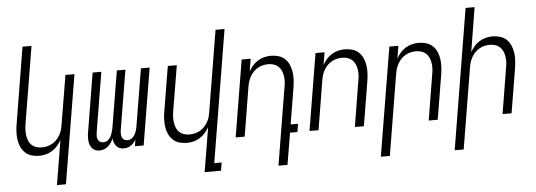

<svg xmlns="http://www.w3.org/2000/svg" viewBox="-56 -907 3613 1295"><g transform="rotate(-5 1750.0 -260.0)"><path d="M281 215 331 -85Q319 -65 303 -46.5Q287 -28 266.5 -15.5Q246 -3 223.5 2.5Q201 8 179 8Q152 8 127.5 0.5Q103 -7 85 -24Q67 -41 56.5 -64Q46 -87 42.5 -112.5Q39 -138 40 -164.5Q41 -191 46 -218L131 -735H192L105 -209Q102 -189 101.5 -170Q101 -151 104 -133Q107 -115 114 -98.5Q121 -82 134 -70Q147 -58 164.5 -52.5Q182 -47 202 -47Q219 -47 237 -51Q255 -55 271.5 -64Q288 -73 301 -86.5Q314 -100 324 -116.5Q334 -133 339 -150Q344 -167 347 -185L403 -520H464L342 215Z M588 8Q573 8 559.5 2.5Q546 -3 537.5 -13.5Q529 -24 524 -37.5Q519 -51 518 -65.5Q517 -80 518 -95.5Q519 -111 522 -126L587 -520H646L579 -116Q577 -103 577 -91Q577 -79 581.5 -68Q586 -57 596 -51Q606 -45 618 -45Q628 -45 637.5 -49Q647 -53 655 -60.5Q663 -68 668 -77.5Q673 -87 676.5 -96.5Q680 -106 682.5 -115.5Q685 -125 687 -135L751 -520H809L742 -116Q740 -103 740.5 -91Q741 -79 745 -68Q749 -57 759.5 -51Q770 -45 782 -45Q792 -45 801.5 -49Q811 -53 818.5 -60.5Q826 -68 831.5 -77.5Q837 -87 840.5 -96.5Q844 -106 846 -115.5Q848 -125 850 -135L914 -520H973L887 0H828L835 -46Q829 -34 820.5 -24Q812 -14 801 -6.5Q790 1 777 4.5Q764 8 752 8Q737 8 723.5 2.5Q710 -3 701.5 -13.5Q693 -24 688 -37.5Q683 -51 682 -66Q676 -51 667 -37.5Q658 -24 645.5 -13.5Q633 -3 618 2.5Q603 8 588 8Z M1281 215 1331 -85Q1319 -65 1303 -46.5Q1287 -28 1266.5 -15.5Q1246 -3 1223.5 2.5Q1201 8 1179 8Q1152 8 1127.5 0.5Q1103 -7 1085 -24Q1067 -41 1056.5 -64Q1046 -87 1042.5 -112.5Q1039 -138 1040 -164.5Q1041 -191 1046 -218L1096 -520H1157L1105 -209Q1102 -189 1101.5 -170Q1101 -151 1104 -133Q1107 -115 1114 -98.5Q1121 -82 1134 -70Q1147 -58 1164.5 -52.5Q1182 -47 1202 -47Q1219 -47 1237 -51Q1255 -55 1271.5 -64Q1288 -73 1301 -86.5Q1314 -100 1324 -116.5Q1334 -133 1339 -150Q1344 -167 1347 -185L1438 -735H1499L1351 160H1401L1392 215Z M1781 215 1868 -311Q1872 -331 1872.5 -350Q1873 -369 1870 -387Q1867 -405 1859.5 -421.5Q1852 -438 1839 -450Q1826 -462 1808.5 -467.5Q1791 -473 1771 -473Q1754 -473 1736.5 -469Q1719 -465 1702.5 -456Q1686 -447 1672.5 -433.5Q1659 -420 1649.5 -403.5Q1640 -387 1634.5 -370Q1629 -353 1626 -335L1571 0H1510L1596 -520H1657L1643 -435Q1654 -455 1670 -473.5Q1686 -492 1706.5 -504.5Q1727 -517 1749.5 -522.5Q1772 -528 1794 -528Q1821 -528 1846 -520.5Q1871 -513 1889 -496Q1907 -479 1917 -456Q1927 -433 1931 -407.5Q1935 -382 1933.5 -355.5Q1932 -329 1928 -302L1887 -55H1937L1928 0H1878L1842 215Z M2010 0 2096 -520H2157L2143 -435Q2154 -455 2170 -473.5Q2186 -492 2206.5 -504.5Q2227 -517 2249.5 -522.5Q2272 -528 2294 -528Q2321 -528 2346 -520.5Q2371 -513 2389 -496Q2407 -479 2417 -456Q2427 -433 2431 -407.5Q2435 -382 2433.5 -355.5Q2432 -329 2428 -302L2378 0H2317L2368 -311Q2372 -331 2372.5 -350Q2373 -369 2370 -387Q2367 -405 2359.5 -421.5Q2352 -438 2339 -450Q2326 -462 2308.5 -467.5Q2291 -473 2271 -473Q2254 -473 2236.5 -469Q2219 -465 2202.5 -456Q2186 -447 2172.5 -433.5Q2159 -420 2149.5 -403.5Q2140 -387 2134.5 -370Q2129 -353 2126 -335L2071 0Z M2474 215 2596 -520H2657L2643 -435Q2654 -455 2670 -473.5Q2686 -492 2706.5 -504.5Q2727 -517 2749.5 -522.5Q2772 -528 2794 -528Q2821 -528 2846 -520.5Q2871 -513 2889 -496Q2907 -479 2917 -456Q2927 -433 2931 -407.5Q2935 -382 2933.5 -355.5Q2932 -329 2928 -302L2878 0H2817L2868 -311Q2872 -331 2872.5 -350Q2873 -369 2870 -387Q2867 -405 2859.5 -421.5Q2852 -438 2839 -450Q2826 -462 2808.5 -467.5Q2791 -473 2771 -473Q2754 -473 2736.5 -469Q2719 -465 2702.5 -456Q2686 -447 2672.5 -433.5Q2659 -420 2649.5 -403.5Q2640 -387 2634.5 -370Q2629 -353 2626 -335L2535 215Z M2974 215 3131 -735H3192L3143 -435Q3154 -455 3170 -473.5Q3186 -492 3206.5 -504.5Q3227 -517 3249.5 -522.5Q3272 -528 3294 -528Q3321 -528 3346 -520.5Q3371 -513 3389 -496Q3407 -479 3417 -456Q3427 -433 3431 -407.5Q3435 -382 3433.5 -355.5Q3432 -329 3428 -302L3378 0H3317L3368 -311Q3372 -331 3372.5 -350Q3373 -369 3370 -387Q3367 -405 3359.5 -421.5Q3352 -438 3339 -450Q3326 -462 3308.5 -467.5Q3291 -473 3271 -473Q3254 -473 3236.5 -469Q3219 -465 3202.5 -456Q3186 -447 3172.5 -433.5Q3159 -420 3149.5 -403.5Q3140 -387 3134.5 -370Q3129 -353 3126 -335L3035 215Z"/></g></svg>

Font: Iosevka Term Curly Light
Style: Italic
Weight: 300
Italic angle: -9°
Designer: Belleve Invis
Foundry: Belleve Invis
Version: Version 32.3.0